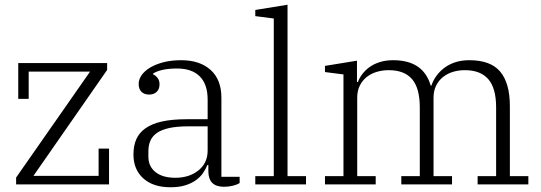

<svg xmlns="http://www.w3.org/2000/svg" viewBox="-20 -778 2281 810"><path d="M48 -29 360 -476H101V-361H57V-512H432V-483L121 -36H396V-151H440V0H48Z M699 12Q626 12 584.5 -25.5Q543 -63 543 -126Q543 -163 555 -190.5Q567 -218 594 -237Q621 -256 663.5 -265.5Q706 -275 767 -275H856V-358Q856 -422 823 -455.5Q790 -489 727 -489Q691 -489 665 -483Q639 -477 625 -467V-465Q636 -460 644.5 -449.5Q653 -439 653 -422Q653 -402 641 -390.5Q629 -379 609 -379Q589 -379 577 -390.5Q565 -402 565 -424Q565 -443 577.5 -461Q590 -479 613.5 -493Q637 -507 670 -515.5Q703 -524 744 -524Q823 -524 868.5 -483Q914 -442 914 -366V-32H991V-6Q981 1 962.5 5.5Q944 10 925 10Q859 10 859 -56V-82H855Q848 -65 836.5 -48Q825 -31 806 -17.5Q787 -4 761 4Q735 12 699 12ZM720 -28Q778 -28 817 -59Q856 -90 856 -143V-245H775Q727 -245 694.5 -238Q662 -231 642.5 -217.5Q623 -204 614.5 -184.5Q606 -165 606 -140V-117Q606 -76 636 -52Q666 -28 720 -28Z M1057 -35H1135V-700L1057 -710V-736L1193 -758V-35H1271V0H1057Z M1351 -35H1429V-464L1351 -474V-500L1486 -522V-432H1490Q1496 -449 1508.5 -465.5Q1521 -482 1539 -495Q1557 -508 1582 -516Q1607 -524 1639 -524Q1766 -524 1797 -417H1800Q1807 -438 1820.5 -457Q1834 -476 1853.5 -491Q1873 -506 1899.5 -515Q1926 -524 1960 -524Q2050 -524 2090.5 -475.5Q2131 -427 2131 -330V-35H2209V0H1995V-35H2073V-325Q2073 -406 2040 -444Q2007 -482 1941 -482Q1915 -482 1891.5 -475Q1868 -468 1849.5 -453.5Q1831 -439 1820 -417Q1809 -395 1809 -366V-35H1887V0H1673V-35H1751V-325Q1751 -406 1718.5 -444Q1686 -482 1620 -482Q1594 -482 1570 -475Q1546 -468 1527.5 -453.5Q1509 -439 1498 -417Q1487 -395 1487 -366V-35H1565V0H1351Z"/></svg>

Font: IBM Plex Serif Light
Style: Regular
Weight: 300
Designer: Mike Abbink, Paul van der Laan, Pieter van Rosmalen
Foundry: Bold Monday
Version: Version 3.001